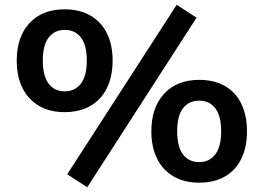

<svg xmlns="http://www.w3.org/2000/svg" viewBox="-20 -754 1103 803"><path d="M345 29 261 -25 719 -734 802 -680ZM250 -285Q188 -285 143 -311.5Q98 -338 74 -386Q50 -434 50 -501Q50 -600 103.5 -657.5Q157 -715 250 -715Q313 -715 358 -689Q403 -663 427 -615Q451 -567 451 -501Q451 -434 427 -385.5Q403 -337 358 -311Q313 -285 250 -285ZM251 -372Q293 -372 318 -404Q343 -436 343 -501Q343 -565 318.5 -597Q294 -629 251 -629Q208 -629 183.5 -597Q159 -565 159 -501Q159 -436 183.5 -404Q208 -372 251 -372ZM813 10Q751 10 706 -16Q661 -42 637 -90.5Q613 -139 613 -205Q613 -304 666.5 -362Q720 -420 813 -420Q876 -420 921 -394Q966 -368 989.5 -319.5Q1013 -271 1013 -205Q1013 -139 989.5 -90.5Q966 -42 921 -16Q876 10 813 10ZM813 -76Q856 -76 880.5 -108.5Q905 -141 905 -205Q905 -269 880.5 -301Q856 -333 813 -333Q770 -333 745.5 -301.5Q721 -270 721 -205Q721 -140 745.5 -108Q770 -76 813 -76Z"/></svg>

Font: Nunito Sans 10pt SemiExpanded
Style: Bold
Weight: 700
Width: 6
Designer: Vernon Adams
Foundry: Vernon Adams
Version: Version 3.101;gftools[0.9.27]